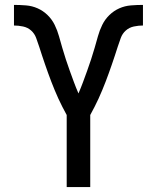

<svg xmlns="http://www.w3.org/2000/svg" viewBox="-20 -763 640 783"><path d="M252 0V-294Q243 -310 234.5 -327Q226 -344 218 -361Q210 -378 203 -395.5Q196 -413 189 -430.5Q182 -448 176 -465.5Q170 -483 163.5 -501Q157 -519 151.5 -536.5Q146 -554 140 -572Q134 -590 127.5 -608Q121 -626 107 -638.5Q93 -651 74 -655Q55 -659 37 -659V-743Q61 -743 86 -741Q111 -739 133.5 -729Q156 -719 174 -701.5Q192 -684 203 -661.5Q214 -639 220.5 -615.5Q227 -592 234 -568Q241 -544 248.5 -521Q256 -498 264.5 -474.5Q273 -451 281.5 -428Q290 -405 300 -382Q310 -405 318.5 -428Q327 -451 335.5 -474.5Q344 -498 351.5 -521Q359 -544 366 -568Q373 -592 379.5 -615.5Q386 -639 397 -661.5Q408 -684 426 -701.5Q444 -719 466.5 -729Q489 -739 514 -741Q539 -743 563 -743V-659Q545 -659 526 -655Q507 -651 493 -638.5Q479 -626 472.5 -608Q466 -590 460 -572Q454 -554 448.5 -536.5Q443 -519 436.5 -501Q430 -483 424 -465.5Q418 -448 411 -430.5Q404 -413 397 -395.5Q390 -378 382 -361Q374 -344 365.5 -327Q357 -310 348 -294V0Z"/></svg>

Font: Iosevka Medium Extended
Style: Regular
Weight: 500
Width: 7
Monospace: yes
Designer: Belleve Invis
Foundry: Belleve Invis
Version: Version 32.5.0; ttfautohint (v1.8.4)